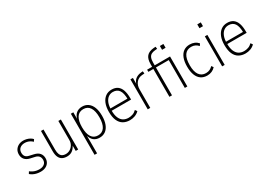

<svg xmlns="http://www.w3.org/2000/svg" viewBox="2 -1613 3748 2699"><g transform="rotate(-30 1876.5 -263.5)"><path d="M219 8Q187 8 157 1.5Q127 -5 101.5 -18Q76 -31 56 -48L76 -81Q100 -63 123 -52Q146 -41 170.5 -36Q195 -31 221 -31Q270 -31 300 -55Q330 -79 330 -121Q330 -159 310 -182Q290 -205 251 -213L180 -229Q127 -241 99 -273.5Q71 -306 71 -355Q71 -398 90.5 -429Q110 -460 143.5 -477.5Q177 -495 221 -495Q246 -495 273 -488.5Q300 -482 324 -469Q348 -456 365 -437L344 -405Q325 -424 304.5 -435Q284 -446 263.5 -451Q243 -456 222 -456Q174 -456 143.5 -430.5Q113 -405 113 -357Q113 -323 129.5 -300.5Q146 -278 185 -269L255 -253Q315 -240 343 -206.5Q371 -173 371 -124Q371 -85 352.5 -55Q334 -25 299.5 -8.5Q265 8 219 8Z M646 8Q604 8 572.5 -8Q541 -24 523.5 -61Q506 -98 506 -158V-487H547V-161Q547 -113 559 -84.5Q571 -56 593.5 -43.5Q616 -31 647 -31Q686 -31 717.5 -50Q749 -69 768.5 -102Q788 -135 788 -180V-487H829V0H789V-95H793Q775 -52 739 -22Q703 8 646 8Z M991 180V-487H1031V-372H1028Q1044 -434 1081.5 -464.5Q1119 -495 1176 -495Q1233 -495 1273.5 -465Q1314 -435 1335.5 -379.5Q1357 -324 1357 -244Q1357 -165 1335.5 -108.5Q1314 -52 1273.5 -22Q1233 8 1176 8Q1119 8 1082 -22.5Q1045 -53 1029 -115H1032V180ZM1173 -31Q1242 -31 1278 -85.5Q1314 -140 1314 -244Q1314 -347 1278.5 -401.5Q1243 -456 1173 -456Q1103 -456 1067.5 -401.5Q1032 -347 1032 -244Q1032 -140 1067.5 -85.5Q1103 -31 1173 -31Z M1668 8Q1608 8 1562.5 -18Q1517 -44 1492 -99Q1467 -154 1467 -243Q1467 -321 1489.5 -377Q1512 -433 1554 -464Q1596 -495 1655 -495Q1713 -495 1750.5 -468Q1788 -441 1806 -388.5Q1824 -336 1824 -260V-236H1495V-273H1802L1786 -257Q1786 -363 1753 -410Q1720 -457 1654 -457Q1612 -457 1579.5 -433.5Q1547 -410 1528 -364Q1509 -318 1509 -248V-242Q1509 -167 1529 -120.5Q1549 -74 1584.5 -52.5Q1620 -31 1668 -31Q1701 -31 1734.5 -42.5Q1768 -54 1797 -83L1819 -51Q1789 -21 1749.5 -6.5Q1710 8 1668 8Z M1958 0V-487H1998V-385H1995Q2010 -435 2045 -462.5Q2080 -490 2139 -496L2165 -498L2169 -460L2128 -457Q2068 -451 2033.5 -408.5Q1999 -366 1999 -301V0Z M2310 0V-452H2229V-487H2322L2310 -473V-530Q2310 -615 2346.5 -656.5Q2383 -698 2462 -705L2493 -707L2498 -671L2458 -667Q2425 -664 2401 -651Q2377 -638 2364.5 -609Q2352 -580 2352 -530V-476L2338 -487H2601V0H2560V-452H2352V0ZM2551 -624V-686H2608V-624Z M2923 8Q2864 8 2822.5 -20.5Q2781 -49 2759 -105Q2737 -161 2737 -243Q2737 -324 2759 -380.5Q2781 -437 2822.5 -466Q2864 -495 2922 -495Q2964 -495 2998.5 -480Q3033 -465 3058 -436L3037 -404Q3016 -429 2988 -442.5Q2960 -456 2925 -456Q2853 -456 2816 -402Q2779 -348 2779 -241Q2779 -137 2816.5 -84Q2854 -31 2923 -31Q2960 -31 2987 -44.5Q3014 -58 3035 -81L3057 -50Q3032 -22 2998 -7Q2964 8 2923 8Z M3158 -624V-686H3215V-624ZM3166 0V-487H3207V0Z M3544 8Q3484 8 3438.5 -18Q3393 -44 3368 -99Q3343 -154 3343 -243Q3343 -321 3365.5 -377Q3388 -433 3430 -464Q3472 -495 3531 -495Q3589 -495 3626.5 -468Q3664 -441 3682 -388.5Q3700 -336 3700 -260V-236H3371V-273H3678L3662 -257Q3662 -363 3629 -410Q3596 -457 3530 -457Q3488 -457 3455.5 -433.5Q3423 -410 3404 -364Q3385 -318 3385 -248V-242Q3385 -167 3405 -120.5Q3425 -74 3460.5 -52.5Q3496 -31 3544 -31Q3577 -31 3610.5 -42.5Q3644 -54 3673 -83L3695 -51Q3665 -21 3625.5 -6.5Q3586 8 3544 8Z"/></g></svg>

Font: Nunito Sans 10pt Condensed ExtraLight
Style: Regular
Weight: 250
Width: 3
Designer: Vernon Adams
Foundry: Vernon Adams
Version: Version 3.101;gftools[0.9.27]